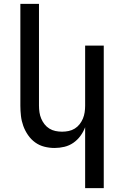

<svg xmlns="http://www.w3.org/2000/svg" viewBox="-20 -755 640 990"><path d="M419 215V-99Q410 -75 394.5 -54Q379 -33 358 -18.5Q337 -4 312 2Q287 8 261 8Q235 8 209 1.5Q183 -5 161.5 -20.5Q140 -36 124.5 -58.5Q109 -81 100 -106Q91 -131 88 -157.5Q85 -184 85 -210V-735H181V-210Q181 -193 183.5 -176Q186 -159 192.5 -143.5Q199 -128 209.5 -114.5Q220 -101 234.5 -92Q249 -83 266 -79.5Q283 -76 300 -76Q317 -76 334 -79.5Q351 -83 365.5 -92Q380 -101 390.5 -114.5Q401 -128 407.5 -143.5Q414 -159 416.5 -176Q419 -193 419 -210V-520H515V215Z"/></svg>

Font: Iosevka Medium Extended
Style: Regular
Weight: 500
Width: 7
Monospace: yes
Designer: Belleve Invis
Foundry: Belleve Invis
Version: Version 32.5.0; ttfautohint (v1.8.4)